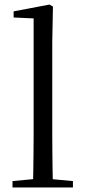

<svg xmlns="http://www.w3.org/2000/svg" viewBox="-20 -825 374 845"><path d="M35 0V-28L151 -39H183L301 -28V0ZM125 0Q126 -31 126.5 -70.5Q127 -110 127.5 -151.5Q128 -193 128 -229V-744L40 -748V-775L198 -805L213 -796L210 -641V-229Q210 -193 210.5 -151.5Q211 -110 211.5 -70.5Q212 -31 213 0Z"/></svg>

Font: Noto Serif TC
Style: Regular
Weight: 400
Designer: Ryoko NISHIZUKA  (kana & ideographs); Frank Grießhammer (Latin, Greek & Cyrillic); Wenlong ZHANG  (bopomofo); Sandoll Co
Foundry: Adobe
Version: Version 2.003-H1;hotconv 1.1.1;makeotfexe 2.6.0